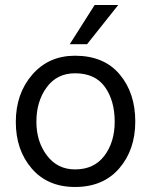

<svg xmlns="http://www.w3.org/2000/svg" viewBox="-20 -736 602 765"><path d="M258 -560 357 -716H451L327 -560ZM279 9Q170 9 106.5 -64.5Q43 -138 43 -250Q43 -363 108.5 -438.5Q174 -514 279 -514Q394 -514 456.5 -440Q519 -366 519 -252Q519 -139 455 -65Q391 9 279 9ZM279 -444Q207 -444 166 -388Q125 -332 125 -251Q125 -172 167 -116.5Q209 -61 279 -61Q355 -61 396 -115.5Q437 -170 437 -251Q437 -335 398 -389.5Q359 -444 279 -444Z"/></svg>

Font: Hind
Style: Regular
Weight: 400
Designer: Manushi Parikh, Satya Rajpurohit
Foundry: Indian Type Foundry
Version: Version 2.000;PS 1.0;hotconv 1.0.79;makeotf.lib2.5.61930